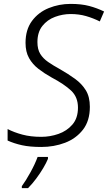

<svg xmlns="http://www.w3.org/2000/svg" viewBox="-20 -744 554 985"><path d="M192 10Q133 10 92.5 1Q52 -8 19 -23V-82Q52 -65 94.5 -53.5Q137 -42 192 -42Q237 -42 280 -57Q323 -72 351.5 -105Q380 -138 380 -192Q380 -246 345 -279Q310 -312 244 -347Q208 -367 177.5 -390.5Q147 -414 129 -446Q111 -478 111 -524Q111 -592 144 -636.5Q177 -681 230 -702.5Q283 -724 342 -724Q397 -724 437 -713.5Q477 -703 514 -685L492 -634Q458 -651 421.5 -661.5Q385 -672 342 -672Q302 -672 262.5 -657.5Q223 -643 197.5 -611Q172 -579 172 -528Q172 -491 186.5 -467.5Q201 -444 227 -426Q253 -408 286 -390Q330 -365 365 -339.5Q400 -314 420.5 -280.5Q441 -247 441 -196Q441 -124 405.5 -78.5Q370 -33 313.5 -11.5Q257 10 192 10ZM92 211Q112 184 136 140.5Q160 97 173 61H226V71Q218 91 202 118Q186 145 165.5 172.5Q145 200 124 221H92Z"/></svg>

Font: Noto Sans Light
Style: Italic
Weight: 300
Italic angle: -12°
Designer: Monotype Design Team
Foundry: Monotype Imaging Inc.
Version: Version 2.013; ttfautohint (v1.8.4.7-5d5b)